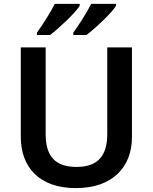

<svg xmlns="http://www.w3.org/2000/svg" viewBox="-20 -958 787 988"><path d="M577 -928V-938H449C427 -893 385 -828 357 -790V-778H425C473 -814 556 -893 577 -928ZM390 -928V-938H262C239 -893 198 -828 170 -790V-778H238C285 -814 369 -893 390 -928ZM659 -252V-714H532V-268C532 -158 485 -99 374 -99C268 -99 215 -150 215 -267V-714H87V-254C87 -95 185 10 370 10C565 10 659 -104 659 -252Z"/></svg>

Font: Noto Sans Myanmar SemiBold
Style: Regular
Weight: 600
Designer: Monotype Design Team
Foundry: Monotype Imaging Inc.
Version: Version 2.107